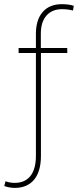

<svg xmlns="http://www.w3.org/2000/svg" viewBox="-60 -683 372 916"><path d="M135.3 -430.2V60.5Q135.3 134.8 102.8 174.1Q70.3 213.4 10.3 213.4Q-14.2 213.4 -39.6 204.6L-33.7 181.6Q-13.7 189.5 9.8 189.5Q59.1 189.5 85.2 156.5Q111.3 123.5 111.3 60.5V-430.2H28.8V-454.1H111.3V-523.4Q111.8 -589.8 144.3 -626.5Q176.8 -663.1 234.9 -663.1Q268.1 -663.1 292 -655.3L288.1 -632.8Q263.7 -639.2 235.8 -639.2Q188.5 -639.2 161.6 -608.6Q134.8 -578.1 134.8 -522V-454.1H260.7L261.2 -430.2Z"/></svg>

Font: Yantramanav Thin
Style: Regular
Weight: 250
Version: Version 1.001;PS 1.0;hotconv 1.0.72;makeotf.lib2.5.5900; ttf